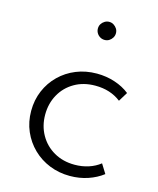

<svg xmlns="http://www.w3.org/2000/svg" viewBox="-120 -886 813 986"><g transform="rotate(15 286.0 -392.5)"><path d="M345.5 16Q288 16 237.5 -4.2Q187 -24.5 149 -61.5Q111 -98.5 89.5 -148Q68 -197.5 68 -256Q68 -314 89 -363.5Q110 -413 147.8 -450Q185.5 -487 236 -507.5Q286.5 -528 345.5 -528Q396 -528 441.5 -513Q487 -498 520 -471.5L490 -422.5Q434 -466 354 -466Q291 -466 243.2 -438.2Q195.5 -410.5 169 -362.8Q142.5 -315 142.5 -256Q142.5 -196.5 169.5 -148.8Q196.5 -101 244.5 -73.5Q292.5 -46 354.5 -46Q393.5 -46 428.2 -57.2Q463 -68.5 489.5 -89.5L520 -40.5Q486.5 -14.5 441.5 0.8Q396.5 16 345.5 16ZM337.5 -705Q324.5 -705 313.5 -711.5Q302.5 -718 296 -729Q289.5 -740 289.5 -753Q289.5 -766.5 296 -777Q302.5 -787.5 313.5 -794.2Q324.5 -801 337.5 -801Q351 -801 361.5 -794.2Q372 -787.5 378.8 -777Q385.5 -766.5 385.5 -753Q385.5 -740 378.8 -729Q372 -718 361.5 -711.5Q351 -705 337.5 -705Z"/></g></svg>

Font: Spartan Thin
Style: Regular
Weight: 400
Version: Version 1.004